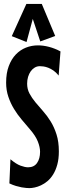

<svg xmlns="http://www.w3.org/2000/svg" viewBox="-20 -944 341 978"><path d="M279.8 -172.9Q279.8 -134.3 271.7 -105.2Q263.7 -76.2 250.7 -55.4Q237.8 -34.7 221.7 -21.2Q205.6 -7.8 188.7 0Q171.9 7.8 156.5 11Q141.1 14.2 129.9 14.2Q124 14.2 113.8 13.4Q103.5 12.7 90.3 10.3Q77.1 7.8 61.3 3.2Q45.4 -1.5 27.8 -9.8L33.2 -132.8Q62 -108.4 84.7 -100.1Q107.4 -91.8 123 -91.8Q153.3 -91.8 168.7 -113.8Q184.1 -135.7 184.1 -170.9Q184.1 -194.3 172.6 -223.4Q161.1 -252.4 131.8 -286.1Q111.8 -309.6 90.3 -335Q68.8 -360.4 51.3 -389.2Q33.7 -418 22.5 -451.2Q11.2 -484.4 11.2 -522.9Q11.2 -571.8 24.7 -607.4Q38.1 -643.1 60.5 -666.5Q83 -689.9 112.1 -701.4Q141.1 -712.9 172.9 -712.9Q200.7 -712.9 229.7 -705.3Q258.8 -697.8 288.1 -682.1L278.8 -559.1Q266.1 -575.2 252.2 -584.7Q238.3 -594.2 225.3 -599.1Q212.4 -604 201.4 -605.5Q190.4 -606.9 183.1 -606.9Q168.9 -606.9 157 -599.9Q145 -592.8 136.5 -580.8Q127.9 -568.8 123 -552.5Q118.2 -536.1 118.2 -518.1Q118.2 -490.2 130.1 -467.8Q142.1 -445.3 160.2 -423.3Q178.2 -401.4 199 -378.2Q219.7 -355 237.8 -325.9Q255.9 -296.9 267.8 -259.5Q279.8 -222.2 279.8 -172.9ZM261.2 -760.7 185.1 -732.9 147 -847.7 115.2 -730 40 -759.8 114.3 -923.8H192.9Z"/></svg>

Font: Mouse Memoirs
Style: Regular
Weight: 400
Version: Version 1.000